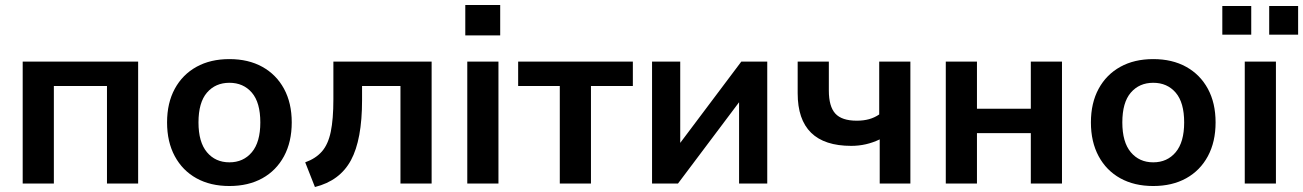

<svg xmlns="http://www.w3.org/2000/svg" viewBox="-20 -736 5226 770"><path d="M71 0V-489H534V0H409V-391H196V0Z M900 10Q824 10 768 -21Q712 -52 681 -109.5Q650 -167 650 -245Q650 -323 681 -380Q712 -437 768 -468Q824 -499 900 -499Q976 -499 1032 -468Q1088 -437 1119 -380Q1150 -323 1150 -245Q1150 -167 1119 -109.5Q1088 -52 1032 -21Q976 10 900 10ZM900 -85Q956 -85 990 -125.5Q1024 -166 1024 -245Q1024 -325 990 -364.5Q956 -404 900 -404Q844 -404 810 -364.5Q776 -325 776 -245Q776 -166 810 -125.5Q844 -85 900 -85Z M1243 14 1204 -85Q1246 -100 1271 -128.5Q1296 -157 1306.5 -207.5Q1317 -258 1317 -338V-489H1711V0H1586V-391H1432V-334Q1432 -176 1387.5 -93.5Q1343 -11 1243 14Z M1846 -594V-716H1986V-594ZM1854 0V-489H1979V0Z M2225 0V-391H2058V-489H2518V-391H2350V0Z M2595 0V-489H2708V-163L2953 -489H3057V0H2944V-326L2699 0Z M3508 0V-177Q3481 -164 3452.5 -157.5Q3424 -151 3394 -151Q3179 -151 3179 -362V-489H3304V-373Q3304 -309 3330 -280.5Q3356 -252 3416 -252Q3443 -252 3465 -258Q3487 -264 3506 -277V-489H3631V0Z M3773 0V-489H3898V-300H4114V-489H4239V0H4114V-202H3898V0Z M4605 10Q4529 10 4473 -21Q4417 -52 4386 -109.5Q4355 -167 4355 -245Q4355 -323 4386 -380Q4417 -437 4473 -468Q4529 -499 4605 -499Q4681 -499 4737 -468Q4793 -437 4824 -380Q4855 -323 4855 -245Q4855 -167 4824 -109.5Q4793 -52 4737 -21Q4681 10 4605 10ZM4605 -85Q4661 -85 4695 -125.5Q4729 -166 4729 -245Q4729 -325 4695 -364.5Q4661 -404 4605 -404Q4549 -404 4515 -364.5Q4481 -325 4481 -245Q4481 -166 4515 -125.5Q4549 -85 4605 -85Z M4972 0V-489H5097V0ZM5070 -597V-712H5186V-597ZM4882 -597V-712H4998V-597Z"/></svg>

Font: Nunito Sans
Style: Bold
Weight: 700
Designer: Vernon Adams
Foundry: Vernon Adams
Version: Version 3.101; ttfautohint (v1.8.4.7-5d5b);gftools[0.9.27]